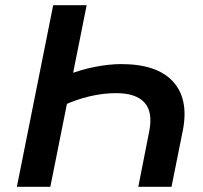

<svg xmlns="http://www.w3.org/2000/svg" viewBox="-20 -720 782 740"><path d="M513 0 555 -213Q570 -288 537 -324.5Q504 -361 428 -361Q377 -361 324.5 -348.5Q272 -336 223 -313L236 -430Q296 -453 349.5 -463Q403 -473 447 -473Q585 -473 646.5 -406Q708 -339 685 -219L641 0ZM45 0 185 -700H314L174 0Z"/></svg>

Font: MOST Montserrat SemiBold
Style: Italic
Weight: 600
Italic angle: -11.3°
Designer: Julieta Ulanovsky
Foundry: Julieta Ulanovsky
Version: Version 8.000;March 11, 2024;FontCreator 15.0.0.2926 64-bit